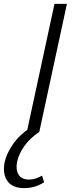

<svg xmlns="http://www.w3.org/2000/svg" viewBox="-61 -678 388 987"><path d="M77 0 219 -658H283L141 0ZM63 289Q3 289 -23 252.5Q-49 216 -37 155Q-28 113 4.5 65Q37 17 96 -23L141 0Q92 33 64 73Q36 113 27 153Q19 193 34 219Q49 245 88 245Q107 245 123 239.5Q139 234 155 225L166 259Q142 274 117 281.5Q92 289 63 289Z"/></svg>

Font: Ysabeau Infant Light
Style: Italic
Weight: 300
Italic angle: -12°
Designer: Christian Thalmann (Catharsis Fonts)
Version: Version 2.001;gftools[0.9.30]; featfreeze: ss01,ss02,lnum